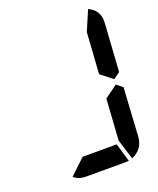

<svg xmlns="http://www.w3.org/2000/svg" viewBox="-138 -825 746 909"><g transform="rotate(-20 234.5 -371.0)"><path d="M374 -641.6 417 -742.2Q471.7 -717.8 468.8 -656.2L453.1 -412.1L419.9 -387.7L360.4 -434.6ZM353.5 -314.5 418 -361.3 448.2 -336.9 433.6 -93.8Q429.7 -31.2 371.1 -6.8L339.8 -107.4ZM153.3 -93.8H325.2L352.5 -1L334 0H134.8Q100.6 0 76.2 -20.5Z"/></g></svg>

Font: 7-Segment
Style: Regular
Weight: 400
Designer: Jan Bobrowski
Version: Version 3.0